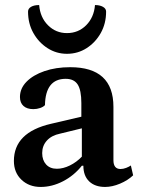

<svg xmlns="http://www.w3.org/2000/svg" viewBox="-20 -728 562 760"><path d="M141 12Q95 12 65 -16.5Q35 -45 35 -91Q35 -204 182 -238L302 -266V-320Q302 -371 287.5 -393.5Q273 -416 240 -416Q160 -416 158 -312Q152 -305 139 -300.5Q126 -296 112 -296Q87 -296 73 -308.5Q59 -321 59 -344Q59 -378 85 -404.5Q111 -431 156 -446.5Q201 -462 258 -462Q429 -462 429 -305V-94Q429 -59 457 -59Q468 -59 479.5 -63.5Q491 -68 498 -73L507 -34Q486 -14 455 -1Q424 12 396 12Q356 12 333 -10Q310 -32 310 -72H304Q273 -33 229.5 -10.5Q186 12 141 12ZM205 -60Q230 -60 256.5 -73Q283 -86 304 -108V-220L218 -199Q184 -192 165.5 -171.5Q147 -151 147 -122Q147 -94 162.5 -77Q178 -60 205 -60ZM245 -515Q203 -515 168 -537.5Q133 -560 112 -597.5Q91 -635 91 -682Q91 -694 103 -701Q115 -708 135 -708Q139 -659 170 -628Q201 -597 245 -597Q290 -597 321 -628Q352 -659 356 -708Q375 -708 387.5 -701Q400 -694 400 -682Q400 -635 379 -597.5Q358 -560 323 -537.5Q288 -515 245 -515Z"/></svg>

Font: Petrona
Style: Bold
Weight: 700
Designer: Ringo R. Seeber
Foundry: Ringo R. Seeber
Version: Version 2.001; ttfautohint (v1.8.3)